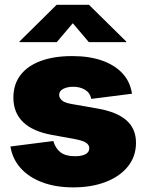

<svg xmlns="http://www.w3.org/2000/svg" viewBox="-20 -789 624 819"><path d="M292.5 10.3Q218.3 10.3 161.1 -11Q104 -32.2 68.6 -71.3Q33.2 -110.4 24.4 -164.1L207.5 -187.5Q216.3 -156.2 238 -139.4Q259.8 -122.6 299.8 -122.6Q328.6 -122.6 344.7 -131.3Q360.8 -140.1 360.8 -156.2Q360.8 -171.9 345.9 -180.9Q331.1 -189.9 298.8 -195.8L202.1 -213.4Q120.1 -228 78.6 -268.1Q37.1 -308.1 37.1 -372.6Q37.1 -429.2 67.4 -468.8Q97.7 -508.3 154.1 -529.1Q210.4 -549.8 288.1 -549.8Q361.3 -549.8 415.8 -530.5Q470.2 -511.2 502.9 -475.6Q535.6 -439.9 543 -389.2L369.6 -367.2Q363.8 -393.6 342.5 -406.2Q321.3 -418.9 292.5 -418.9Q267.1 -418.9 249.8 -409.9Q232.4 -400.9 232.4 -384.3Q232.4 -372.1 243.2 -361.6Q253.9 -351.1 283.7 -345.7L395 -326.2Q478 -312 519 -276.1Q560.1 -240.2 560.1 -179.7Q560.1 -121.6 525.6 -78.9Q491.2 -36.1 430.9 -12.9Q370.6 10.3 292.5 10.3ZM222.2 -609.4H63V-611.8L221.7 -768.6H359.4L518.6 -611.8V-609.4H358.9L290.5 -689.9Z"/></svg>

Font: Inter 16pt Black
Style: Regular
Weight: 900
Version: Version 4.001;git-66647c0bb